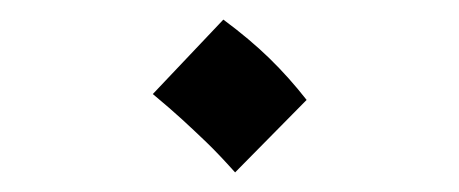

<svg xmlns="http://www.w3.org/2000/svg" viewBox="-20 -392 469 196"><path d="M220 -216Q203 -235 190.5 -247Q178 -259 166 -270Q154 -281 136 -296L208 -372Q235 -352 255 -332.5Q275 -313 293 -290Z"/></svg>

Font: Noto Sans Arabic ExtraCondensed
Style: Regular
Weight: 400
Width: 2
Designer: Monotype Design Team, Nadine Chahine, Nizar Qandah and Khaled Hosny
Foundry: Monotype Imaging Inc.
Version: Version 2.012